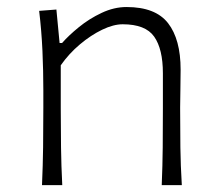

<svg xmlns="http://www.w3.org/2000/svg" viewBox="-20 -540 632 560"><path d="M102.5 0Q105 -57.1 105.7 -110.1Q106.4 -163.1 106.4 -226.1V-277.3Q106.4 -332.5 103.8 -391.6Q101.1 -450.7 94.2 -508.3L144.5 -512.2L153.8 -414.6H161.1Q180.2 -436.5 210.2 -460.9Q240.2 -485.4 276.4 -502.4Q312.5 -519.5 349.1 -519.5Q433.6 -519.5 470.2 -472.4Q506.8 -425.3 506.8 -336.9Q506.8 -304.2 506.1 -275.9Q505.4 -247.6 505.4 -226.1Q505.4 -163.1 506.1 -110.1Q506.8 -57.1 510.3 0H451.7Q454.1 -57.1 454.6 -109.9Q455.1 -162.6 455.1 -224.6V-326.2Q455.1 -397 429.7 -433.1Q404.3 -469.2 337.9 -469.2Q311 -469.2 278.1 -453.4Q245.1 -437.5 213.1 -410.6Q181.2 -383.8 157.2 -349.6V-224.6Q157.2 -162.6 158 -109.9Q158.7 -57.1 161.6 0Z"/></svg>

Font: Pinar-FD Light
Style: Regular
Weight: 300
Designer: Amin Abedi
Version: Version 2.000